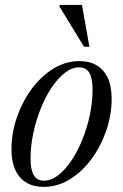

<svg xmlns="http://www.w3.org/2000/svg" viewBox="-20 -724 484 754"><path d="M292 -484Q332.5 -484 360.8 -466.8Q389 -449.5 403.8 -416.8Q418.5 -384 418.5 -337Q418.5 -273 397.2 -211.2Q376 -149.5 339.2 -99.5Q302.5 -49.5 254.2 -19.8Q206 10 151.5 10Q111.5 10 83 -7.2Q54.5 -24.5 39.8 -57.5Q25 -90.5 25 -136.5Q25 -201 46.2 -262.8Q67.5 -324.5 104.2 -374.5Q141 -424.5 189.2 -454.2Q237.5 -484 292 -484ZM153 -14.5Q181 -14.5 208.5 -35.8Q236 -57 260.5 -93.5Q285 -130 303.5 -176Q322 -222 332.8 -272.2Q343.5 -322.5 343.5 -371Q343.5 -416 331 -437.8Q318.5 -459.5 290.5 -459.5Q262.5 -459.5 235 -438.2Q207.5 -417 183 -380.5Q158.5 -344 140 -297.8Q121.5 -251.5 110.8 -201.2Q100 -151 100 -102.5Q100 -58 112.5 -36.2Q125 -14.5 153 -14.5ZM331 -540.5H310L213.5 -698.5L214 -704.5H302Z"/></svg>

Font: Newsreader 48pt
Style: Italic
Weight: 400
Italic angle: -17°
Version: Version 1.003